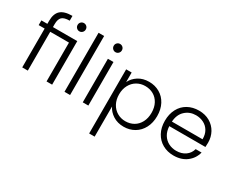

<svg xmlns="http://www.w3.org/2000/svg" viewBox="-127 -1292 2557 2085"><g transform="rotate(30 1151.5 -249.5)"><path d="M168 -546H473V0H403V-487H168V0H98V-487H23V-546H98V-584Q98 -673 143.5 -715Q189 -757 291 -757V-697Q223 -697 195.5 -671Q168 -645 168 -584ZM490 -701Q490 -679 475 -664Q460 -649 439 -649Q418 -649 403 -664Q388 -679 388 -701Q388 -723 403 -737.5Q418 -752 439 -752Q460 -752 475 -737.5Q490 -723 490 -701Z M698 -740V0H628V-740Z M841 -701Q841 -723 856 -737.5Q871 -752 892 -752Q913 -752 928 -737.5Q943 -723 943 -701Q943 -679 928 -664Q913 -649 892 -649Q871 -649 856 -664Q841 -679 841 -701ZM927 -546V0H857V-546Z M1155 -426Q1181 -481 1237.5 -517.5Q1294 -554 1372 -554Q1446 -554 1505.5 -519.5Q1565 -485 1598.5 -421.5Q1632 -358 1632 -274Q1632 -190 1598.5 -126Q1565 -62 1505.5 -27Q1446 8 1372 8Q1295 8 1238 -28.5Q1181 -65 1155 -120V258H1086V-546H1155ZM1358 -493Q1302 -493 1255.5 -466Q1209 -439 1182 -389Q1155 -339 1155 -273Q1155 -207 1182 -157Q1209 -107 1255.5 -80Q1302 -53 1358 -53Q1416 -53 1462 -79.5Q1508 -106 1534.5 -156.5Q1561 -207 1561 -274Q1561 -342 1534.5 -391.5Q1508 -441 1462 -467Q1416 -493 1358 -493Z M2253 -246H1800Q1803 -184 1830 -140Q1857 -96 1901 -73.5Q1945 -51 1997 -51Q2065 -51 2111.5 -84Q2158 -117 2173 -173H2247Q2227 -93 2161.5 -42.5Q2096 8 1997 8Q1920 8 1859 -26.5Q1798 -61 1763.5 -124.5Q1729 -188 1729 -273Q1729 -358 1763 -422Q1797 -486 1858 -520Q1919 -554 1997 -554Q2075 -554 2133.5 -520Q2192 -486 2223.5 -428.5Q2255 -371 2255 -301Q2255 -265 2253 -246ZM2184 -303Q2185 -364 2159.5 -407Q2134 -450 2090 -472Q2046 -494 1994 -494Q1916 -494 1861 -444Q1806 -394 1800 -303Z"/></g></svg>

Font: Poppins-tnum Light
Style: Regular
Weight: 300
Designer: Ninad Kale (Devanagari), Jonny Pinhorn (Latin)
Foundry: Indian Type Foundry
Version: Version 4.004